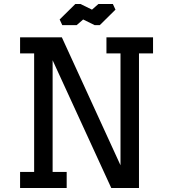

<svg xmlns="http://www.w3.org/2000/svg" viewBox="-20 -936 852 956"><path d="M80 -750H288L580 -113V-670H510V-750H742V-670H672V0H534L242 -636V-80H312V0H80V-80H150V-670H80ZM477 -811H451L394 -839L362 -811H290L277 -839L355 -916H381L438 -888L470 -916H542L555 -888Z"/></svg>

Font: Graduate
Style: Regular
Weight: 400
Version: Version 1.001